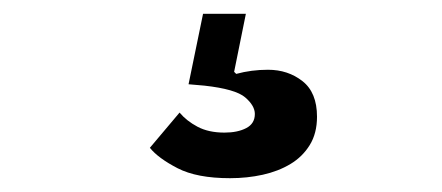

<svg xmlns="http://www.w3.org/2000/svg" viewBox="-20 -47 640 278"><path d="M313 211Q265 211 237 196.5Q209 182 197 167L240 116Q250 128 266 136.5Q282 145 305 145Q324 145 336.5 138.5Q349 132 349 118Q349 106 335 94Q321 82 276 77L253 75L274 -27H336L319 57L322 60Q344 54 368 54Q397 54 418 70.5Q439 87 439 122Q439 146 428.5 163Q418 180 400.5 190.5Q383 201 360.5 206Q338 211 313 211Z"/></svg>

Font: IBM Plex Sans Thai SmBld
Style: Regular
Weight: 600
Designer: Mike Abbink, Paul van der Laan, Pieter van Rosmalen, Ben Mitchell, Mark Frömberg
Foundry: Bold Monday
Version: Version 1.2